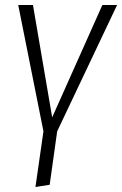

<svg xmlns="http://www.w3.org/2000/svg" viewBox="-20 -543 489 769"><path d="M449 -523 209 -17 179 197 122 206 154 -17 53 -523H112L189 -73L390 -523Z"/></svg>

Font: Fira Sans Condensed Light
Style: Italic
Weight: 300
Width: 3
Italic angle: -8°
Designer: Carrois Corporate & Edenspiekermann AG
Foundry: Carrois Corporate GbR & Edenspiekermann AG
Version: Version 4.203